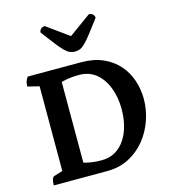

<svg xmlns="http://www.w3.org/2000/svg" viewBox="-128 -998 978 1100"><g transform="rotate(-15 361.0 -447.5)"><path d="M53.9 0Q53.9 -21.9 58.4 -35.1Q62.9 -48.4 69.9 -50.9L140.1 -72.9L122.4 -52.4V-585.8L140 -565.2L53.9 -586.4Q53.9 -603.1 57.7 -615.6Q61.4 -628.1 71.4 -641H387.7Q462 -641 517.2 -616.5Q572.4 -592 608.6 -550.5Q644.8 -509 662.6 -456Q680.4 -403 680.4 -345Q680.4 -282.6 659.4 -221.1Q638.4 -159.6 598.4 -109.9Q558.4 -60.1 500.9 -30Q443.4 0 369.4 0ZM355.8 -68Q403.3 -68 438 -88.4Q472.8 -108.9 496.2 -144.3Q519.5 -179.6 531.1 -225.5Q542.6 -271.3 542.6 -322.5Q542.6 -389.8 521.4 -447.3Q500.1 -504.8 458.5 -539.5Q417 -574.1 355.1 -574.1Q318.3 -574.1 286.6 -568.7Q255 -563.2 234.2 -553.9L251.2 -572V-72.3L241.2 -86.3Q265.3 -76.4 295.2 -72.2Q325.1 -68 355.8 -68ZM371.2 -708.9Q354.4 -708.9 340.3 -715.1Q326.2 -721.2 309.5 -737.5Q292.7 -753.8 268.7 -784.7Q244.7 -815.5 207.5 -865.4Q207.5 -877.9 216.7 -886.6Q225.8 -895.2 239.9 -895.2L383 -791.8H358.3L501.4 -895.2Q516 -895.2 524.9 -886.6Q533.8 -877.9 533.8 -865.4Q496.6 -815.5 472.3 -784.7Q448.1 -753.8 431.9 -737.5Q415.6 -721.2 401.6 -715.1Q387.5 -708.9 371.2 -708.9Z"/></g></svg>

Font: Petrona
Style: Regular
Weight: 400
Designer: Ringo R. Seeber
Foundry: Ringo R. Seeber
Version: Version 2.001; ttfautohint (v1.8.3)